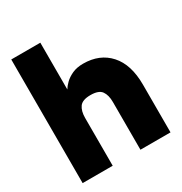

<svg xmlns="http://www.w3.org/2000/svg" viewBox="-169 -847 920 972"><g transform="rotate(-30 291.0 -361.5)"><path d="M372.1 0V-279.3Q372.1 -319.8 355.5 -343Q338.9 -366.2 291 -366.2Q243.7 -366.2 226.8 -343Q210 -319.8 210 -279.3V0H34.2V-722.7H204.1V-449.2Q212.9 -464.4 230.2 -481.2Q247.6 -498 274.4 -510.3Q301.3 -522.5 337.9 -522.5Q434.6 -522.5 491.2 -459.5Q547.9 -396.5 547.9 -279.3V0Z"/></g></svg>

Font: Giphurs Black
Style: Regular
Weight: 900
Version: Version 0.920; ttfautohint (v1.8.4.7-5d5b)